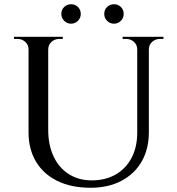

<svg xmlns="http://www.w3.org/2000/svg" viewBox="-20 -874 837 908"><path d="M208 -700V-260Q208 -188 233.5 -134Q259 -80 305.5 -50.5Q352 -21 414 -21Q479 -21 527.5 -49Q576 -77 602.5 -128Q629 -179 629 -247V-700H684V-249Q684 -170 650.5 -111Q617 -52 554.5 -19Q492 14 408 14Q317 14 251 -18.5Q185 -51 150 -110Q115 -169 115 -248V-700ZM118 -700V-640H115Q115 -662 99.5 -676Q84 -690 62 -690Q62 -690 54 -690Q46 -690 46 -690V-700ZM277 -700V-690Q277 -690 269 -690Q261 -690 261 -690Q239 -690 223.5 -676Q208 -662 208 -640H206V-700ZM632 -700V-640H629Q629 -662 613.5 -676Q598 -690 576 -690Q576 -690 568 -690Q560 -690 560 -690V-700ZM753 -700V-690Q753 -690 745 -690Q737 -690 737 -690Q715 -690 699.5 -676Q684 -662 684 -640H682V-700ZM316 -762Q297 -762 283.5 -775.5Q270 -789 270 -808Q270 -828 283.5 -841Q297 -854 316 -854Q335 -854 348.5 -841Q362 -828 362 -808Q362 -789 348.5 -775.5Q335 -762 316 -762ZM519 -762Q500 -762 486.5 -775.5Q473 -789 473 -808Q473 -828 486.5 -841Q500 -854 519 -854Q538 -854 551.5 -841Q565 -828 565 -808Q565 -789 551.5 -775.5Q538 -762 519 -762Z"/></svg>

Font: Cinzel Eorzea
Style: Regular
Weight: 500
Designer: Natanael Gama
Version: Version 2.000